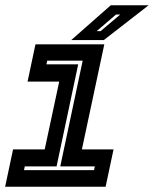

<svg xmlns="http://www.w3.org/2000/svg" viewBox="-20 -708 584 728"><path d="M-0.5 0 29.5 -141.5H149.5L204.5 -398.5H84.5L114.5 -540H375.5L290.5 -141.5H410.5L380.5 0ZM71 -63H336.5L339.5 -77H208.5L293.5 -478H159L156 -464H276.5L194.5 -77H74ZM250 -556 400 -688H543.5L373.5 -556ZM346.5 -590H361.5L436 -653H420Z"/></svg>

Font: Tourney Thin
Style: Bold Italic
Weight: 700
Italic angle: -12°
Version: Version 1.015